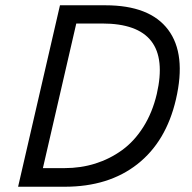

<svg xmlns="http://www.w3.org/2000/svg" viewBox="-20 -710 729 730"><path d="M48.8 0 208 -689.9H380.9Q549.3 -689.9 619.1 -597.2Q689 -504.4 648.9 -332Q611.8 -171.9 502.4 -85.9Q393.1 0 226.1 0ZM143.1 -70.8H225.6Q287.1 -70.8 342.3 -88.1Q397.5 -105.5 444.1 -139.2Q490.7 -172.9 525.1 -227.5Q559.6 -282.2 576.2 -353Q637.7 -620.6 368.7 -620.6H270Z"/></svg>

Font: HK Grotesk Italic
Style: Regular
Weight: 400
Italic angle: -13°
Designer: Alfredo Marco Pradil and Stefan Peev
Foundry: Hanken Design Co.
Version: Version 1.000;PS 001.000;hotconv 1.0.88;makeotf.lib2.5.64775